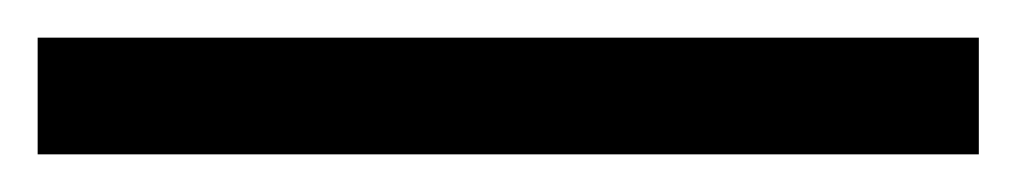

<svg xmlns="http://www.w3.org/2000/svg" viewBox="-20 -20 540 102"><path d="M0 0H500V62H0Z"/></svg>

Font: CMG Sans Medium
Style: Regular
Weight: 500
Designer: Julieta Ulanovsky
Foundry: Julieta Ulanovsky
Version: Version 7.200